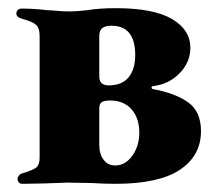

<svg xmlns="http://www.w3.org/2000/svg" viewBox="-20 -447 536 470"><path d="M23 -9Q23 -13 26.5 -17.5Q30 -22 36 -23Q62 -31 69.5 -37.5Q77 -44 77 -61V-359Q77 -378 68.5 -386Q60 -394 34 -401Q20 -405 20 -414Q20 -419 23.5 -422.5Q27 -426 33 -426Q61 -426 97 -422Q104 -422 119.5 -420.5Q135 -419 148 -419Q159 -419 172.5 -420Q186 -421 193 -422Q223 -427 263 -427Q356 -427 401 -400.5Q446 -374 446 -330Q446 -295 420 -268Q394 -241 354 -236Q351 -236 351 -233Q351 -230 354 -229Q409 -219 440.5 -196.5Q472 -174 472 -126Q472 -66 420.5 -31.5Q369 3 262 3Q238 3 202 1L146 0L89 2L35 3Q29 3 26 -0.5Q23 -4 23 -9ZM311 -312Q311 -384 253 -384Q237 -384 230 -378Q223 -372 223 -358V-260Q223 -238 246 -238Q279 -238 295 -258Q311 -278 311 -312ZM321 -122Q321 -158 302 -179.5Q283 -201 249 -201Q237 -201 230 -197.5Q223 -194 223 -182V-93Q223 -70 233.5 -56Q244 -42 262 -42Q287 -42 304 -66Q321 -90 321 -122Z"/></svg>

Font: EB Garamond ExtraBold
Style: Regular
Weight: 800
Designer: Georg Duffner and Octavio Pardo
Foundry: Georg Duffner
Version: Version 1.000